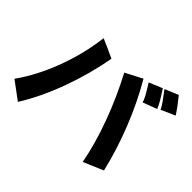

<svg xmlns="http://www.w3.org/2000/svg" viewBox="-168 -958 1257 1257"><g transform="rotate(45 460.0 -329.5)"><path d="M877 -589 823 -565Q813 -586 796.5 -609.5Q780 -633 760 -659L745 -679L839 -718Q888 -658 920 -608Q912 -604 877 -589ZM706 -516Q701 -534 688.5 -557.5Q676 -581 652 -619L641 -637Q658 -643 670.5 -648.5Q683 -654 692 -658L734 -675Q764 -629 777.5 -606Q791 -583 804 -553ZM3 -32Q90 -154 149.5 -313.5Q209 -473 228 -633Q250 -624 294 -604L359 -574Q330 -407 268.5 -238.5Q207 -70 126 59ZM704 37Q677 -107 619.5 -263Q562 -419 483 -569L568 -613L600 -630Q681 -492 743.5 -334Q806 -176 842 -22Z"/></g></svg>

Font: BM Euljiro oraeorae
Style: Regular
Weight: 400
Designer: Bongjin Kim; Bomjun Kim; Myungsoo Han; Hyesun Chae; Mikyoung Jeong; Wujin Sim; Minjae Kang; Suwha Jang;
Foundry: Sandoll Inc.
Version: Version 1.000;hotconv 1.0.109;makeexe 2.5.65596